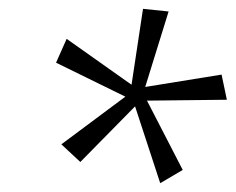

<svg xmlns="http://www.w3.org/2000/svg" viewBox="-20 -748 534 435"><path d="M343 -333 286 -507 162 -381 119 -421 264 -529 107 -606 131 -660 278 -556 304 -728 362 -722 309 -551 482 -579 494 -522 313 -520 394 -363Z"/></svg>

Font: Ysabeau Infant Light
Style: Italic
Weight: 300
Italic angle: -12°
Designer: Christian Thalmann (Catharsis Fonts)
Version: Version 2.001;gftools[0.9.30]; featfreeze: ss01,ss02,lnum